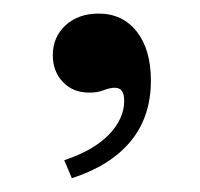

<svg xmlns="http://www.w3.org/2000/svg" viewBox="-20 -133 296 284"><path d="M86.3 130.6 75 104Q118.5 89.5 141.1 66.1Q163.7 42.7 163.7 16.1Q163.7 -3.2 150 -3.2Q142.7 -3.2 133.5 0.4Q124.2 4 112.1 4Q87.9 4 73 -11.7Q58.1 -27.4 58.1 -51.6Q58.1 -78.2 77 -95.6Q96 -112.9 125.8 -112.9Q161.3 -112.9 182.3 -86.3Q203.2 -59.7 203.2 -13.7Q203.2 39.5 173.4 75.8Q143.5 112.1 86.3 130.6Z"/></svg>

Font: Playfair 9pt
Style: Regular
Weight: 400
Designer: Claus Eggers Sørensen
Foundry: Claus Eggers Sørensen
Version: Version 2.203